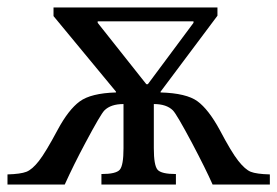

<svg xmlns="http://www.w3.org/2000/svg" viewBox="-54 -493 741 513"><path d="M217 -28Q256 -28 266 -39.5Q276 -51 276 -97V-215Q242 -215 225 -198Q215 -188 174 -111Q143 -53 119 0H-34V-27Q1 -28 16.5 -34Q32 -40 50 -63Q68 -86 100 -146Q129 -200 159 -222Q189 -244 256 -246V-248L89 -450V-473H527V-451L375 -248V-246Q444 -244 473.5 -222.5Q503 -201 533 -146Q564 -87 582.5 -63.5Q601 -40 616 -34Q631 -28 667 -27V0H514Q496 -41 459 -111Q418 -188 408 -198Q391 -215 357 -215V-97Q357 -51 367 -39.5Q377 -28 416 -28V0H217ZM463 -436H207V-432L337 -268H341L463 -432Z"/></svg>

Font: myMathFont
Style: Regular
Weight: 400
Designer: Ross Mills, John Hudson & Paul Hanslow, Tiro Typeworks Ltd; with prior portions MicroPress Inc., and Coen Hoffman. Math 
Foundry: Tiro Typeworks Ltd
Version: Version 2.13 b171